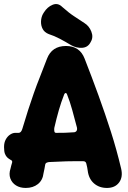

<svg xmlns="http://www.w3.org/2000/svg" viewBox="-20 -913 633 948"><path d="M107 15Q79 15 59 2.5Q39 -10 31 -32Q23 -54 32 -81Q33 -87 35.5 -95.5Q38 -104 40 -111Q41 -118 38 -120Q37 -121 35.5 -122Q34 -123 32 -124Q23 -129 16 -135.5Q9 -142 4.5 -153.5Q0 -165 0 -186V-188Q0 -209 8.5 -224.5Q17 -240 30 -248.5Q43 -257 55 -257H72Q84 -257 90 -276Q105 -327 119 -370Q133 -413 147 -453Q161 -493 177.5 -534Q194 -575 212 -623Q236 -686 306 -686Q374 -686 398 -623Q434 -531 466.5 -441.5Q499 -352 527.5 -263Q556 -174 578 -81Q588 -39 568 -12Q548 15 508 15Q470 15 444 -7.5Q418 -30 413 -71Q412 -79 410.5 -86.5Q409 -94 406 -106Q403 -117 391 -117Q364 -117 344.5 -117Q325 -117 308 -116.5Q291 -116 272 -115Q253 -114 225 -113Q218 -113 211 -110Q204 -107 203 -99Q201 -88 199.5 -79.5Q198 -71 195 -58Q191 -23 167 -4Q143 15 107 15ZM257 -257Q280 -257 302 -257.5Q324 -258 347 -260Q356 -262 359 -268.5Q362 -275 360 -283Q348 -329 336.5 -370.5Q325 -412 311 -447Q310 -452 305.5 -453.5Q301 -455 297 -447Q282 -409 270.5 -369Q259 -329 248 -281Q247 -271 248.5 -264Q250 -257 257 -257ZM397 -799Q420 -785 431 -757Q442 -729 428 -706L427 -704Q414 -679 386 -677Q358 -675 331 -690Q303 -707 275.5 -721.5Q248 -736 220 -745Q200 -753 191 -769.5Q182 -786 182.5 -806.5Q183 -827 192 -844L197 -852Q214 -879 240 -889.5Q266 -900 287 -879Q322 -848 345.5 -833Q369 -818 397 -799Z"/></svg>

Font: Winky Sans
Style: Bold
Weight: 700
Designer: Simon Atzbach
Foundry: typofactur
Version: Version 1.205